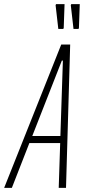

<svg xmlns="http://www.w3.org/2000/svg" viewBox="-59 -902 406 922"><path d="M-39 0 235 -688H278L258 0H223L230 -215H82L-2 0ZM96 -249H231L243 -611H238ZM245 -763H221L208 -877L210 -882H251L247 -768ZM318 -763H294L281 -877L283 -882H324L320 -768Z"/></svg>

Font: Saira UltraCondensed Thin
Style: Italic
Weight: 250
Width: 1
Italic angle: -12°
Designer: Hector Gatti with collaboration of the Omnibus-Type team
Foundry: Omnibus-Type
Version: Version 1.101